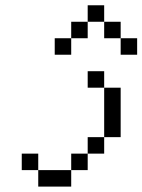

<svg xmlns="http://www.w3.org/2000/svg" viewBox="-20 -645 540 728"><path d="M500 -437.5V-500H437.5V-437.5ZM125 0V62.5H250V0ZM125 0V-62.5H62.5V0ZM250 0H312.5V-62.5H250ZM312.5 -62.5H375V-125H312.5ZM375 -125H437.5V-312.5H375ZM375 -312.5V-375H312.5V-312.5ZM250 -500H187.5V-437.5H250ZM250 -500H312.5V-562.5H250ZM437.5 -500V-562.5H375V-500ZM312.5 -562.5H375V-625H312.5Z"/></svg>

Font: CalcUnifontExMono
Style: Regular
Weight: 500
Version: Version 15.0.06